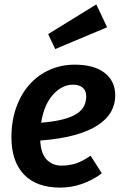

<svg xmlns="http://www.w3.org/2000/svg" viewBox="-20 -838 561 873"><path d="M504 -404Q504 -364 485 -330Q466 -296 425 -269Q384 -242 319.5 -224Q255 -206 163 -199Q166 -139 192.5 -112Q219 -85 259 -85Q294 -85 324 -94.5Q354 -104 392 -130L443 -50Q402 -19 353.5 -2Q305 15 254 15Q146 15 89 -44.5Q32 -104 32 -214Q32 -289 54 -350Q76 -411 114.5 -454Q153 -497 205.5 -520.5Q258 -544 320 -544Q408 -544 456 -506.5Q504 -469 504 -404ZM312 -453Q262 -453 221 -407.5Q180 -362 167 -280Q227 -285 267 -295.5Q307 -306 330 -321.5Q353 -337 362.5 -356.5Q372 -376 372 -400Q372 -426 356 -439.5Q340 -453 312 -453ZM199 -683 418 -818 467 -714 231 -615Z"/></svg>

Font: Xgbmvzvtohvqztyvzapvmeyoton
Style: Regular
Weight: 500
Italic angle: -8°
Designer: Carrois Corporate & Edenspiekermann
Foundry: Carrois Corporate GbR & Edenspiekermann AG
Version: Version 2.001